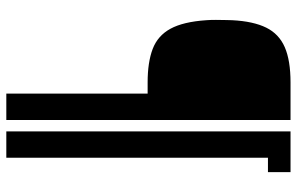

<svg xmlns="http://www.w3.org/2000/svg" viewBox="-186 -654 940 608"><g transform="rotate(90 284.0 -350.0)"><path d="M276.5 100V-347.5H241Q177 -347.5 135 -363.5Q93 -379.5 71 -419.8Q49 -460 44 -533Q43 -545.5 43 -563.8Q43 -582 43.5 -597.2Q44 -612.5 44 -615.5Q47.5 -682.5 67.5 -723Q87.5 -763.5 129.5 -781.8Q171.5 -800 241 -800H360V100ZM396 100V-800H479.5V100ZM425 -728.5V-800H525V-728.5Z"/></g></svg>

Font: Big Shoulders Stencil Text Thin ExtraBold
Style: Regular
Weight: 800
Version: Version 2.001